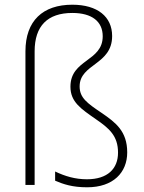

<svg xmlns="http://www.w3.org/2000/svg" viewBox="-20 -785 610 815"><path d="M456 -632C456 -714 394 -765 287 -765C162 -765 88 -697 88 -567V0H127V-567C127 -675 182 -730 287 -730C370 -730 416 -694 416 -631C416 -523 279 -534 279 -417C279 -352 324 -323 387 -279C444 -240 481 -208 481 -137C481 -69 437 -24 349 -24C299 -24 256 -37 214 -57V-18C249 -3 287 10 350 10C461 10 520 -53 520 -138C520 -228 471 -265 411 -306C350 -347 318 -370 318 -418C318 -515 456 -509 456 -632Z"/></svg>

Font: Noto Sans Canadian Aboriginal ExtraLight
Style: Regular
Weight: 200
Designer: Monotype Design Team, Typotheque's Kevin King
Foundry: Monotype Imaging Inc.
Version: Version 2.004